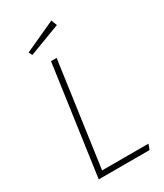

<svg xmlns="http://www.w3.org/2000/svg" viewBox="-214 -954 886 1037"><g transform="rotate(-30 228.5 -435.5)"><path d="M122 -33H411L399 0H82L178 -682H213ZM303 -835 107 -761 97 -783 289 -871Z"/></g></svg>

Font: FiraGO UltraLight
Style: Italic
Weight: 200
Italic angle: -8°
Designer: bBox Type GmbH
Foundry: bBox Type GmbH
Version: Version 1.001